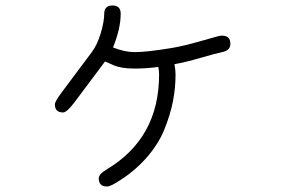

<svg xmlns="http://www.w3.org/2000/svg" viewBox="-20 -492 1040 700"><path d="M557 -248Q514 -242 470 -242Q444 -242 425 -245.5Q406 -249 397 -253Q388 -257 363 -268L250 -117Q223 -82 210 -82Q180 -82 180 -112Q180 -121 204 -154L314 -301Q335 -329 347.5 -371.5Q360 -414 360 -442Q360 -472 390 -472Q420 -472 420 -442Q420 -388 392 -319Q435 -302 470 -302Q516 -302 606 -317Q648 -324 707.5 -341Q767 -358 775 -360Q785 -362 790 -362Q820 -362 820 -332Q820 -308 790 -302Q766 -297 711 -281Q656 -265 616 -258Q620 -238 620 -220Q620 -171 610.5 -122.5Q601 -74 579 -19.5Q557 35 511.5 86Q466 137 402 175Q380 188 370 188Q340 188 340 158Q340 143 370 125Q560 11 560 -220Q560 -236 557 -248Z"/></svg>

Font: Pecita
Style: Book
Weight: 400
Width: 7
Version: Version 4.3